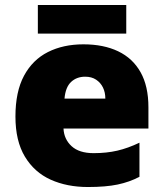

<svg xmlns="http://www.w3.org/2000/svg" viewBox="-20 -741 658 771"><path d="M315 -563Q396 -563 454.5 -535Q513 -507 544.5 -451Q576 -395 576 -310V-225H235Q237 -182 267.5 -154Q298 -126 356 -126Q408 -126 451 -136Q494 -146 540 -168V-31Q500 -10 452.5 0Q405 10 333 10Q249 10 183.5 -19.5Q118 -49 80 -112Q42 -175 42 -273Q42 -373 76.5 -437Q111 -501 172.5 -532Q234 -563 315 -563ZM322 -433Q288 -433 265.5 -412Q243 -391 239 -345H403Q403 -370 393.5 -389.5Q384 -409 366 -421Q348 -433 322 -433ZM487 -721V-606H132V-721Z"/></svg>

Font: Noto Sans Devanagari Black
Style: Regular
Weight: 900
Version: Version 2.003